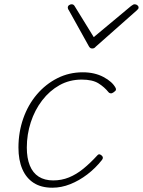

<svg xmlns="http://www.w3.org/2000/svg" viewBox="-20 -856 666 895"><path d="M224 19Q172 19 137 -3.5Q102 -26 84 -68Q66 -110 66 -168Q66 -240 88.5 -304Q111 -368 152 -416Q193 -464 247.5 -491.5Q302 -519 366 -519Q421 -519 462.5 -497Q504 -475 519 -446Q521 -442 520.5 -437.5Q520 -433 510 -426Q502 -420 495.5 -421Q489 -422 486 -426Q467 -450 439 -467.5Q411 -485 361 -485Q304 -485 257.5 -459Q211 -433 176.5 -388Q142 -343 123.5 -286Q105 -229 105 -168Q105 -119 119 -84.5Q133 -50 160.5 -32.5Q188 -15 228 -15Q267 -15 301.5 -29Q336 -43 368.5 -69.5Q401 -96 433 -131Q439 -138 444.5 -136.5Q450 -135 454 -131Q459 -127 459.5 -121.5Q460 -116 455 -110Q425 -72 387 -43Q349 -14 307.5 2.5Q266 19 224 19ZM608 -836Q615 -836 620.5 -831.5Q626 -827 626 -821Q626 -817 624 -814.5Q622 -812 618 -808L427 -639Q422 -633 418 -631.5Q414 -630 410 -630Q406 -630 402.5 -631.5Q399 -633 395 -639L301 -808Q299 -810 297.5 -813.5Q296 -817 296 -820Q296 -828 302 -832Q308 -836 313 -836Q318 -836 321 -834.5Q324 -833 327 -829L417 -683L591 -828Q598 -833 601 -834.5Q604 -836 608 -836Z"/></svg>

Font: Playwrite US Trad Thin
Style: Regular
Weight: 250
Designer: Veronika Burian, José Scaglione
Foundry: TypeTogether
Version: Version 1.003